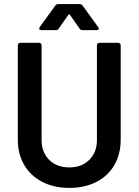

<svg xmlns="http://www.w3.org/2000/svg" viewBox="-20 -909 676 937"><path d="M67 -227V-688Q67 -693 70.5 -696.5Q74 -700 79 -700H171Q176 -700 179.5 -696.5Q183 -693 183 -688V-225Q183 -166 220 -129Q257 -92 318 -92Q379 -92 416 -129Q453 -166 453 -225V-688Q453 -693 456.5 -696.5Q460 -700 465 -700H557Q562 -700 565.5 -696.5Q569 -693 569 -688V-227Q569 -157 538 -103.5Q507 -50 450 -21Q393 8 318 8Q244 8 187 -21Q130 -50 98.5 -103.5Q67 -157 67 -227ZM174 -777 250 -882Q255 -889 264 -889H369Q378 -889 383 -882L459 -777Q462 -773 462 -769Q462 -762 452 -762H382Q373 -762 368 -770L321 -837Q319 -839 317 -839Q315 -839 314 -837L267 -770Q262 -762 253 -762H182Q174 -762 172 -766.5Q170 -771 174 -777Z"/></svg>

Font: Amber EN SemiBold
Style: Regular
Weight: 600
Designer: Jeremy Tribby
Foundry: Tribby Type
Version: Version 1.408 November 24, 2021